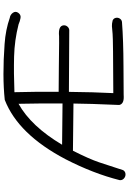

<svg xmlns="http://www.w3.org/2000/svg" viewBox="163 -904 749 1115"><g transform="rotate(-90 537.5 -346.5)"><path d="M920.4 -318.8 561.5 -320.8Q560.1 -178.2 554.2 -63Q865.7 -64 897.7 -67.1Q929.7 -70.3 942.9 -71Q956.1 -71.8 976.1 -66.9Q988.3 -61.5 991.2 -49.1Q994.1 -36.6 987.3 -25.6Q980.5 -14.6 967.8 -12.7Q862.3 -4.4 709.5 -3.9Q556.6 -3.4 546.9 -2.9Q537.1 -2.4 531.7 -2.4Q490.7 -2 485.4 -28.8Q493.2 -206.5 493.7 -294.4L219.7 -297.4Q171.9 -203.1 152.6 -145.8Q133.3 -88.4 123.3 -56.4Q113.3 -24.4 106.9 -5.9Q99.1 6.8 84.5 7.8Q69.8 8.8 58.6 -1.2Q47.4 -11.2 48.8 -25.9Q87.4 -179.2 170.4 -340.3Q314.9 -615.7 515.1 -693.4Q651.9 -708 839.8 -694.3Q922.4 -688.5 991.7 -664.1Q1009.8 -661.6 1020.8 -646Q1031.7 -630.4 1020.3 -614.5Q1008.8 -598.6 990.5 -601.8Q972.2 -605 953.1 -613.3Q861.3 -636.7 766.4 -639.2Q671.4 -641.6 559.6 -637.2Q563 -507.8 562 -380.4Q603 -379.9 710.2 -379.2Q817.4 -378.4 845 -377.7Q872.6 -377 884.3 -377.9Q944.3 -383.8 947.8 -352.5Q949.2 -339.8 940.9 -329.8Q932.6 -319.8 920.4 -318.8ZM492.2 -613.3Q361.8 -541 254.4 -360.4Q374.5 -359.4 494.1 -357.9Q495.1 -484.9 492.2 -613.3Z"/></g></svg>

Font: Chilanka
Style: Regular
Weight: 400
Designer: Santhosh Thottingal <santhosh.thottingal@gmail.com>
Foundry: Swathanthra Malayalam Computing(SMC)
Version: Version 1.3; 20181103